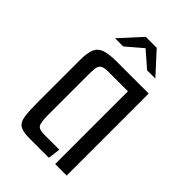

<svg xmlns="http://www.w3.org/2000/svg" viewBox="-191 -701 778 778"><g transform="rotate(45 198.0 -312.0)"><path d="M126 0Q89 0 73 -11Q57 -22 53 -49.5Q49 -77 49 -128V-371Q49 -410 58 -431.5Q67 -453 90.5 -461.5Q114 -470 159 -470H342V0H276V-417H165Q140 -417 129.5 -410.5Q119 -404 117 -389Q115 -374 115 -348V-121Q115 -78 123 -65.5Q131 -53 160 -53H247L240 0ZM87 -532 171 -624H234L318 -532H271L203 -591L134 -532Z"/></g></svg>

Font: Smooch Sans Medium
Style: Regular
Weight: 500
Designer: Robert E. Leuschke
Foundry: Robert E. Leuschke
Version: Version 1.010; ttfautohint (v1.8.3)